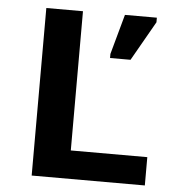

<svg xmlns="http://www.w3.org/2000/svg" viewBox="-49 -706 698 752"><g transform="rotate(5 300.0 -329.5)"><path d="M103 0V-658.7H247.1V-111.3H547.9V0ZM368.7 -485.4V-501.5L412.1 -658.7H537.6V-640.6L449.2 -485.4Z"/></g></svg>

Font: Liberation Mono
Style: Bold
Weight: 700
Monospace: yes
Designer: Steve Matteson
Foundry: Ascender Corporation
Version: Version 2.1.5